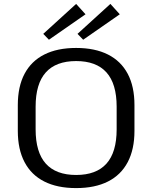

<svg xmlns="http://www.w3.org/2000/svg" viewBox="-20 -953 778 981"><path d="M369 8Q273 8 206.5 -25.5Q140 -59 105.5 -124.5Q71 -190 71 -284V-416Q71 -511 105.5 -576Q140 -641 206.5 -674.5Q273 -708 369 -708Q465 -708 531.5 -674.5Q598 -641 632.5 -576Q667 -511 667 -416V-284Q667 -190 632.5 -124.5Q598 -59 531.5 -25.5Q465 8 369 8ZM369 -59Q472 -59 524 -117Q576 -175 576 -292V-408Q576 -525 524 -583Q472 -641 369 -641Q266 -641 214 -583Q162 -525 162 -408V-292Q162 -175 214 -117Q266 -59 369 -59ZM417 -880 230 -750 201 -780 369 -933ZM592 -880 405 -750 376 -780 544 -933Z"/></svg>

Font: Pathway Extreme 72pt Medium
Style: Regular
Weight: 500
Designer: Eduardo Rodriguez Tunni
Foundry: Eduardo Rodriguez Tunni
Version: Version 1.001;gftools[0.9.26]